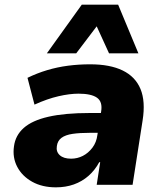

<svg xmlns="http://www.w3.org/2000/svg" viewBox="-20 -793 695 824"><path d="M220 11Q161 11 118 -13Q75 -37 54 -77Q33 -117 40 -165Q46 -212 82 -244Q118 -276 188 -292Q258 -308 365 -308H435L422 -223H366Q322 -223 291.5 -218.5Q261 -214 244 -201.5Q227 -189 224 -166Q220 -142 236.5 -127Q253 -112 285 -112Q312 -112 335.5 -124Q359 -136 376.5 -159Q394 -182 398 -214L414 -314Q421 -356 396.5 -373.5Q372 -391 317 -391Q279 -391 231 -380Q183 -369 128 -344L98 -459Q139 -479 182.5 -492Q226 -505 272 -511Q318 -517 367 -517Q452 -517 506.5 -490.5Q561 -464 583 -411Q605 -358 592 -276L549 0H395L410 -97H406Q387 -62 359.5 -38Q332 -14 297 -1.5Q262 11 220 11ZM181 -564 331 -773H487L574 -564H448L395 -680L307 -564Z"/></svg>

Font: Nunito Sans 7pt Black
Style: Italic
Weight: 900
Italic angle: -9°
Version: Version 3.101;gftools[0.9.27]